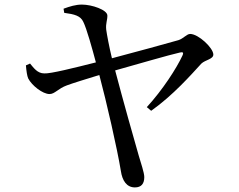

<svg xmlns="http://www.w3.org/2000/svg" viewBox="-20 -778 1040 837"><path d="M260 -722C305 -716 331 -709 343 -683C358 -653 382 -566 398 -506C303 -482 199 -456 173 -458C143 -458 127 -482 111 -501L93 -493C95 -469 98 -447 103 -436C119 -405 166 -368 196 -368C219 -368 233 -392 272 -406C293 -414 357 -434 413 -451C444 -335 491 -130 507 -32C513 9 532 39 568 39C596 39 609 23 609 -6C609 -25 594 -68 585 -99C565 -168 517 -338 482 -471C578 -498 719 -539 764 -549C777 -552 782 -550 775 -535C750 -481 689 -386 620 -311L639 -295C735 -363 813 -452 858 -501C875 -517 910 -520 910 -540C910 -569 845 -630 809 -630C794 -630 780 -610 758 -603C717 -591 563 -549 468 -524C456 -573 446 -627 443 -649C440 -676 449 -692 448 -711C447 -735 381 -758 337 -758C310 -758 284 -750 257 -740Z"/></svg>

Font: Source Han Serif JP Medium
Style: Regular
Weight: 500
Designer: Ryoko NISHIZUKA 西塚涼子 (kana & ideographs); Frank Grießhammer (Latin, Greek & Cyrillic); Wenlong ZHANG 张文龙 (bopomofo); San
Foundry: Adobe Systems Incorporated
Version: Version 1.001;PS 1.001;hotconv 16.6.54;makeotf.lib2.5.65590